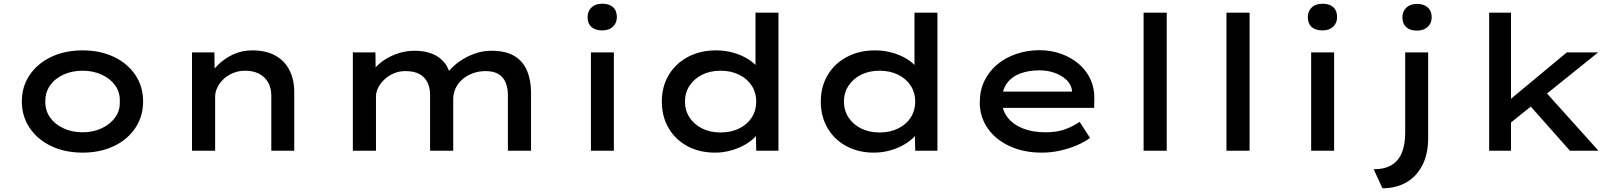

<svg xmlns="http://www.w3.org/2000/svg" viewBox="-20 -808 8668 1029"><path d="M423 10Q328 10 254.5 -25Q181 -60 139 -122.5Q97 -185 97 -264Q97 -344 139 -406Q181 -468 254.5 -503Q328 -538 423 -538Q517 -538 590.5 -503Q664 -468 705.5 -406Q747 -344 747 -264Q747 -185 705.5 -122.5Q664 -60 590.5 -25Q517 10 423 10ZM423 -99Q479 -99 525 -120.5Q571 -142 597.5 -179Q624 -216 622 -264Q624 -313 597.5 -350Q571 -387 525 -408Q479 -429 423 -429Q366 -429 320 -408Q274 -387 248 -349.5Q222 -312 223 -264Q222 -216 248 -179Q274 -142 320 -120.5Q366 -99 423 -99Z M1009 0V-527H1129L1131 -393L1097 -386Q1113 -425 1147 -459Q1181 -493 1228 -515.5Q1275 -538 1332 -538Q1406 -538 1456 -510Q1506 -482 1531.5 -431.5Q1557 -381 1557 -315V0H1434V-296Q1434 -338 1416 -368Q1398 -398 1367 -413.5Q1336 -429 1294 -429Q1259 -429 1229 -416.5Q1199 -404 1177.5 -383.5Q1156 -363 1144.5 -338.5Q1133 -314 1133 -290V0H1071Q1044 0 1028.5 0Q1013 0 1009 0Z M1871 0V-527H1992L1994 -395L1961 -400Q1972 -424 1994 -448Q2016 -472 2047.5 -491.5Q2079 -511 2118.5 -523.5Q2158 -536 2204 -536Q2254 -536 2294.5 -520.5Q2335 -505 2362 -472Q2389 -439 2397 -387L2365 -393L2373 -409Q2386 -430 2410 -452.5Q2434 -475 2465.5 -493.5Q2497 -512 2534.5 -524Q2572 -536 2613 -536Q2691 -536 2737.5 -507.5Q2784 -479 2805 -428Q2826 -377 2826 -312V0H2702V-297Q2702 -337 2689.5 -366.5Q2677 -396 2650.5 -411.5Q2624 -427 2583 -427Q2547 -427 2515 -415.5Q2483 -404 2459 -383.5Q2435 -363 2422 -335.5Q2409 -308 2409 -277V0H2285V-298Q2285 -337 2271 -366Q2257 -395 2228 -411Q2199 -427 2153 -427Q2119 -427 2090 -414.5Q2061 -402 2039.5 -381.5Q2018 -361 2006.5 -337.5Q1995 -314 1995 -290V0Z M3147 0V-527H3270V0ZM3208 -645Q3170 -645 3149.5 -663.5Q3129 -682 3129 -716Q3129 -748 3150 -768Q3171 -788 3208 -788Q3245 -788 3265.5 -769.5Q3286 -751 3286 -716Q3286 -685 3265 -665Q3244 -645 3208 -645Z M3812 10Q3728 10 3663.5 -25Q3599 -60 3563 -122Q3527 -184 3527 -264Q3527 -344 3564 -406Q3601 -468 3667 -503Q3733 -538 3817 -538Q3867 -538 3910.5 -525.5Q3954 -513 3988 -492Q4022 -471 4041 -446.5Q4060 -422 4062 -396L4029 -392V-740H4152V0H4033L4030 -137L4054 -130Q4053 -105 4033 -81Q4013 -57 3979.5 -36.5Q3946 -16 3902.5 -3Q3859 10 3812 10ZM3842 -98Q3898 -98 3941.5 -119.5Q3985 -141 4009 -178.5Q4033 -216 4033 -264Q4033 -311 4009 -348.5Q3985 -386 3941.5 -407.5Q3898 -429 3842 -429Q3786 -429 3743 -407.5Q3700 -386 3675.5 -348.5Q3651 -311 3651 -264Q3651 -216 3675.5 -178.5Q3700 -141 3743 -119.5Q3786 -98 3842 -98Z M4664 10Q4580 10 4515.5 -25Q4451 -60 4415 -122Q4379 -184 4379 -264Q4379 -344 4416 -406Q4453 -468 4519 -503Q4585 -538 4669 -538Q4719 -538 4762.5 -525.5Q4806 -513 4840 -492Q4874 -471 4893 -446.5Q4912 -422 4914 -396L4881 -392V-740H5004V0H4885L4882 -137L4906 -130Q4905 -105 4885 -81Q4865 -57 4831.5 -36.5Q4798 -16 4754.5 -3Q4711 10 4664 10ZM4694 -98Q4750 -98 4793.5 -119.5Q4837 -141 4861 -178.5Q4885 -216 4885 -264Q4885 -311 4861 -348.5Q4837 -386 4793.5 -407.5Q4750 -429 4694 -429Q4638 -429 4595 -407.5Q4552 -386 4527.5 -348.5Q4503 -311 4503 -264Q4503 -216 4527.5 -178.5Q4552 -141 4595 -119.5Q4638 -98 4694 -98Z M5563 10Q5466 10 5390.5 -25Q5315 -60 5273 -121Q5231 -182 5231 -259Q5231 -324 5256 -375Q5281 -426 5324.5 -462.5Q5368 -499 5427 -519Q5486 -539 5551 -539Q5613 -539 5667 -519.5Q5721 -500 5761.5 -465.5Q5802 -431 5824 -383.5Q5846 -336 5845 -279L5844 -230H5327L5304 -317H5741L5725 -303V-325Q5720 -357 5695 -380.5Q5670 -404 5632.5 -417.5Q5595 -431 5551 -431Q5493 -431 5447.5 -414Q5402 -397 5376 -361Q5350 -325 5350 -268Q5350 -218 5379.5 -179.5Q5409 -141 5461 -120Q5513 -99 5583 -99Q5647 -99 5691 -116Q5735 -133 5766 -155L5822 -69Q5791 -46 5749.5 -28.5Q5708 -11 5660.5 -0.5Q5613 10 5563 10Z M6109 0V-740H6233V0Z M6553 0V-740H6677V0Z M7007 0V-527H7130V0ZM7068 -645Q7030 -645 7009.5 -663.5Q6989 -682 6989 -716Q6989 -748 7010 -768Q7031 -788 7068 -788Q7105 -788 7125.5 -769.5Q7146 -751 7146 -716Q7146 -685 7125 -665Q7104 -645 7068 -645Z M7389 201 7342 99Q7402 99 7439 76Q7476 53 7493.5 9.5Q7511 -34 7511 -98V-527H7634V-69Q7634 17 7603 77.5Q7572 138 7517 169.5Q7462 201 7389 201ZM7574 -644Q7537 -644 7516.5 -662.5Q7496 -681 7496 -715Q7496 -747 7517 -767Q7538 -787 7574 -787Q7611 -787 7632 -768Q7653 -749 7653 -715Q7653 -684 7631.5 -664Q7610 -644 7574 -644Z M8066 -142 8052 -257 8377 -527H8545ZM7961 0V-740H8078V0ZM8394 0 8152 -273 8235 -347 8547 0Z"/></svg>

Font: Lexend Mega Medium
Style: Regular
Weight: 500
Version: Version 1.007